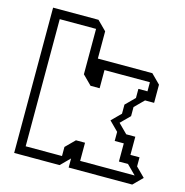

<svg xmlns="http://www.w3.org/2000/svg" viewBox="-106 -820 887 919"><g transform="rotate(15 337.5 -360.0)"><path d="M90 -45H270V-90L315 -135H360V-45H630L585 -90H540V-180H495V-225L450 -270L495 -315V-360L540 -405V-450H585V-495H360V-405H315L270 -450V-675H90ZM45 0V-720H270L315 -675V-540H585L630 -495V-405H585L540 -360V-315L495 -270L540 -225H585V-135H630V-90L675 -45L630 0H315V-45L270 0Z"/></g></svg>

Font: Rubik Iso
Style: Regular
Weight: 400
Designer: Hubert and Fischer, NaN
Foundry: Hubert and Fischer, NaN
Version: Version 2.200